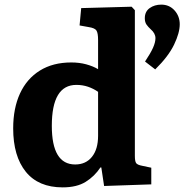

<svg xmlns="http://www.w3.org/2000/svg" viewBox="-20 -796 811 830"><path d="M251 14Q146 14 91.5 -53.5Q37 -121 37 -241Q37 -328 66.5 -392Q96 -456 152.5 -491Q209 -526 288 -526Q323 -526 352.5 -518Q382 -510 404 -497V-623Q404 -653 397 -664Q390 -675 363 -679L324 -686L331 -761L549 -767L563 -752V-122Q563 -99 568.5 -91Q574 -83 596 -79L634 -71V1L430 8L418 -72H414Q389 -34 350.5 -10Q312 14 251 14ZM305 -85Q351 -85 377.5 -118Q404 -151 404 -209V-399Q384 -413 360.5 -421Q337 -429 310 -429Q204 -429 204 -252Q204 -85 305 -85ZM651 -496 607 -530Q631 -566 641.5 -589.5Q652 -613 652 -631Q652 -652 631 -670Q621 -679 613.5 -689.5Q606 -700 606 -717Q606 -746 627 -761Q648 -776 677 -776Q712 -776 734.5 -751Q757 -726 757 -691Q757 -654 732.5 -603Q708 -552 651 -496Z"/></svg>

Font: Literata 12pt
Style: Bold
Weight: 700
Designer: Latin by Veronika Burian and Jose Scaglione. Greek by Irene Vlachou. Cyrillic by Vera Evstafieva.
Foundry: TypeTogether
Version: Version 3.002